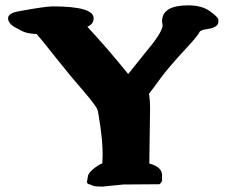

<svg xmlns="http://www.w3.org/2000/svg" viewBox="-20 -686 847 719"><path d="M305.7 -5.9 309.1 -24.4Q309.1 -36.1 328.6 -52.5Q348.1 -68.8 363.3 -74.2L364.3 -107.9Q364.3 -152.8 356 -210.9Q347.7 -269 345 -275.6Q342.3 -282.2 334 -293.5Q316.9 -317.4 289.6 -348.6Q244.6 -399.9 188.5 -470.9Q132.3 -542 117.2 -558.6Q80.1 -560.1 61.8 -570.1Q43.5 -580.1 36.6 -583.5Q10.3 -598.6 10.3 -617.7Q10.3 -636.7 49.3 -643.6Q149.9 -662.1 176.8 -662.1Q330.6 -662.1 330.6 -617.7V-617.2Q330.6 -595.7 307.1 -585.9Q385.3 -501.5 460 -408.7L520 -483.4V-483.9Q587.4 -563 588.9 -589.8L586.9 -606V-607.4Q587.9 -666 685.1 -666Q735.8 -666 766.8 -643.6Q797.9 -621.1 797.9 -611.6Q797.9 -602.1 796.9 -598.6Q795.9 -595.2 793.5 -592.8Q784.7 -581.1 757.6 -577.4Q730.5 -573.7 727.1 -565.9Q722.2 -553.7 680.7 -508.8Q610.4 -433.1 581.5 -393.3Q552.7 -353.5 537.6 -334.5Q542 -315.4 542 -277.8L539.1 -73.7Q586.9 -61 586.9 -29.8V-10.3Q586.9 -4.4 577.1 3.9L442.4 4.9L364.7 12.7H364.3Q332.5 12.7 326.7 9Q320.8 5.4 313.2 3.9Q305.7 2.4 305.7 -5.9Z"/></svg>

Font: Drukaatie burti
Style: Heavy
Weight: 800
Version: Version 0.14